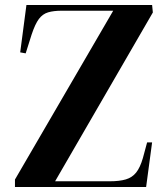

<svg xmlns="http://www.w3.org/2000/svg" viewBox="-20 -750 658 770"><path d="M593 -700 201 -23H420Q459 -23 484.5 -30.5Q510 -38 526 -58Q542 -78 553 -116L570 -179H590L566 0H40V-30L434 -707H227Q195 -707 173 -700.5Q151 -694 136 -674Q121 -654 107 -612L83 -536L61 -540L86 -730H590Z"/></svg>

Font: Literata 72pt
Style: Bold Italic
Weight: 700
Italic angle: -2°
Designer: Latin by Veronika Burian and Jose Scaglione. Greek by Irene Vlachou. Cyrillic by Vera Evstafieva
Foundry: TypeTogether
Version: Version 3.002